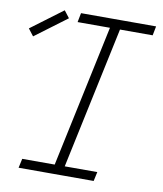

<svg xmlns="http://www.w3.org/2000/svg" viewBox="-110 -871 798 942"><g transform="rotate(10 289.0 -400.0)"><path d="M209 0 379 -800H429L259 0ZM47 0 57 -46H431L421 0ZM208 -754 217 -800H591L582 -754ZM5 -647 -22 -682 136 -800 163 -765Z"/></g></svg>

Font: Victor Mono Thin
Style: Italic
Weight: 100
Italic angle: -12°
Monospace: yes
Designer: Rune Bjørnerås
Version: Version 1.561;gftools[0.9.30]